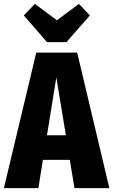

<svg xmlns="http://www.w3.org/2000/svg" viewBox="-35 -965 581 985"><path d="M323 -145H185L162 0H-15L151 -695H361L526 0H347ZM303 -271 254 -568 206 -271ZM426 -886 306 -749H206L87 -886L144 -945L257 -861L370 -945Z"/></svg>

Font: Fira Sans Compressed ExtraBold
Style: Regular
Weight: 800
Width: 1
Designer: bBox Type GmbH & Carrois Corporate GbR & Edenspiekermann AG
Foundry: bBox Type GmbH & Carrois Corporate GbR & Edenspiekermann AG
Version: Version 4.301